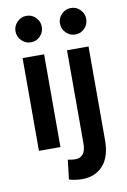

<svg xmlns="http://www.w3.org/2000/svg" viewBox="-101 -808 702 1064"><g transform="rotate(-10 249.5 -276.5)"><path d="M51 -675Q51 -705 73 -727Q95 -749 125 -749Q156 -749 177.5 -727Q199 -705 199 -675Q199 -644 177.5 -622Q156 -600 125 -600Q95 -600 73 -622Q51 -644 51 -675ZM64 0V-522H185V0ZM301 -675Q301 -705 323 -727Q345 -749 375 -749Q406 -749 427.5 -727Q449 -705 449 -675Q449 -644 427.5 -622Q406 -600 375 -600Q345 -600 323 -622Q301 -644 301 -675ZM200 185 213 76Q239 81 255 81Q282 81 298 62.5Q314 44 314 2V-522H435V4Q435 99 391 147.5Q347 196 273 196Q255 196 235 193Q215 190 200 185Z"/></g></svg>

Font: Radio Canada Condensed SemiBold
Style: Regular
Weight: 600
Width: 3
Designer: Charles Daoud, Etienne Aubert Bonn, Alexandre Saumier Demers, Jacques Le Bailly
Foundry: Radio-Canada
Version: Version 2.104; ttfautohint (v1.8.4.7-5d5b);gftools[0.9.28.de